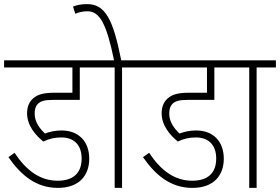

<svg xmlns="http://www.w3.org/2000/svg" viewBox="-20 -916 1365 936"><path d="M279 -246C337 -246 378 -213 378 -143C378 -75 340 -35 261 -35C175 -35 108 -85 51 -171L21 -150C82 -62 156 0 262 0C366 0 415 -61 415 -142C415 -226 364 -280 280 -280C250 -280 223 -274 199 -265C177 -286 149 -319 149 -361C149 -382 153 -397 163 -408C177 -423 197 -429 238 -429H369V-587H470V-622H0V-587H333V-464H246C183 -464 156 -452 135 -430C120 -414 112 -391 112 -364C112 -304 153 -257 191 -226C220 -240 248 -246 279 -246Z M575 -587H669V-622H571C531 -825 492 -896 404 -896C375 -896 354 -891 336 -884L347 -849C363 -856 384 -861 406 -861C466 -861 499 -802 536 -622H458V-587H539V0H575Z M935 -246C993 -246 1034 -213 1034 -143C1034 -75 996 -35 917 -35C831 -35 764 -85 707 -171L677 -150C738 -62 812 0 918 0C1022 0 1071 -61 1071 -142C1071 -226 1020 -280 936 -280C906 -280 879 -274 855 -265C833 -286 805 -319 805 -361C805 -382 809 -397 819 -408C833 -423 853 -429 894 -429H1025V-587H1126V-622H656V-587H989V-464H902C839 -464 812 -452 791 -430C776 -414 768 -391 768 -364C768 -304 809 -257 847 -226C876 -240 904 -246 935 -246Z M1231 -587H1325V-622H1114V-587H1195V0H1231Z"/></svg>

Font: Noto Sans Devanagari UI Condensed ExtraLight
Style: Regular
Weight: 200
Width: 3
Designer: Jelle Bosma - Monotype Design Team
Foundry: Monotype Imaging Inc.
Version: Version 2.004